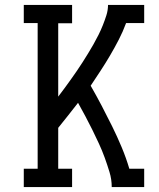

<svg xmlns="http://www.w3.org/2000/svg" viewBox="-20 -755 640 775"><path d="M76 0V-74H132V-662H76V-735H271V-661H215V-365Q228 -382 240.5 -399Q253 -416 265.5 -433.5Q278 -451 290 -468.5Q302 -486 313.5 -504Q325 -522 336 -540Q347 -558 357.5 -576.5Q368 -595 377.5 -614Q387 -633 395 -653Q403 -673 409.5 -693.5Q416 -714 416 -735H562V-662H489Q476 -627 459.5 -595Q443 -563 424.5 -531.5Q406 -500 386 -469.5Q366 -439 346 -409Q369 -369 390.5 -328Q412 -287 432.5 -245.5Q453 -204 471 -161Q489 -118 502 -74H562V0H431Q431 -31 422 -60.5Q413 -90 402.5 -119Q392 -148 379 -176Q366 -204 352.5 -231.5Q339 -259 324.5 -286Q310 -313 295 -340Q275 -314 255 -289Q235 -264 215 -239V-74H271V0Z"/></svg>

Font: Iosevka Curly Slab Extended
Style: Regular
Weight: 400
Width: 7
Monospace: yes
Designer: Belleve Invis
Foundry: Belleve Invis
Version: Version 11.1.0; ttfautohint (v1.8.3)